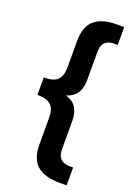

<svg xmlns="http://www.w3.org/2000/svg" viewBox="-177 -857 766 1092"><g transform="rotate(20 206.0 -311.0)"><path d="M332 168Q242 168 196.5 128.5Q151 89 151 2V-158Q151 -212 126.5 -235.5Q102 -259 44 -259V-364Q102 -364 126.5 -387.5Q151 -411 151 -465V-624Q151 -711 196.5 -750.5Q242 -790 332 -790H376V-682H355Q281 -682 281 -606V-434Q281 -336 199 -312V-311Q281 -287 281 -189V-16Q281 60 355 60H376V168Z"/></g></svg>

Font: CBA Beacon Sans Extra Bold
Style: Regular
Weight: 800
Designer: Wei Huang
Foundry: Wei Huang
Version: Version 1.002